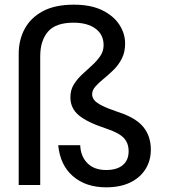

<svg xmlns="http://www.w3.org/2000/svg" viewBox="-20 -791 722 821"><path d="M60 -561Q60 -620 85.5 -667.5Q111 -715 163 -743Q215 -771 296 -771Q368 -771 416.5 -747.5Q465 -724 490 -686Q515 -648 515 -605Q515 -568 501 -540.5Q487 -513 465.5 -492Q444 -471 423 -454Q402 -437 388 -421Q374 -405 374 -388Q374 -374 383.5 -362.5Q393 -351 417 -339Q441 -327 485 -312Q560 -288 592.5 -248.5Q625 -209 625 -151Q625 -104 602 -67.5Q579 -31 536.5 -10.5Q494 10 434 10Q347 10 292 -37.5Q237 -85 229 -170H323Q325 -122 354 -93Q383 -64 434 -64Q480 -64 505 -85Q530 -106 530 -144Q530 -180 508.5 -202Q487 -224 432 -242Q353 -268 317 -298Q281 -328 281 -375Q281 -406 295.5 -429.5Q310 -453 331 -472.5Q352 -492 373 -511Q394 -530 408.5 -551Q423 -572 423 -598Q423 -643 388.5 -668.5Q354 -694 294 -694Q218 -694 185 -655.5Q152 -617 152 -550V0H60Z"/></svg>

Font: Parkinsans
Style: Regular
Weight: 400
Designer: Red Stone, Indian Type Foundry
Foundry: Indian Type Foundry
Version: Version 1.000